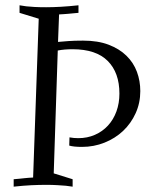

<svg xmlns="http://www.w3.org/2000/svg" viewBox="-20 -699 573 719"><path d="M291 -546.9Q346.7 -546.9 387 -531.5Q427.2 -516.1 453.6 -490.2Q480 -464.4 492.7 -430.2Q505.4 -396 505.4 -357.9Q505.4 -313.5 488 -275.1Q470.7 -236.8 440.9 -208.7Q411.1 -180.7 371.3 -164.8Q331.5 -148.9 287.1 -148.9Q255.9 -148.9 239.3 -153.8L240.2 -184.6Q256.3 -181.6 272.9 -181.6Q307.1 -181.6 335.4 -194.1Q363.8 -206.5 384.3 -228.8Q404.8 -251 416 -281.7Q427.2 -312.5 427.2 -348.6Q427.2 -426.8 383.5 -470.7Q339.8 -514.6 252 -514.6Q220.2 -514.6 196.3 -509.8L181.2 -49.8L252 -27.8V0Q241.2 -1.5 226.6 -3.4Q213.9 -4.4 195.3 -5.6Q176.8 -6.8 151.9 -6.8Q127 -6.8 97.2 -5.4Q67.4 -3.9 31.2 0V-27.8Q43.9 -28.8 53.5 -29.8Q63 -30.8 71.3 -31.7Q79.6 -32.7 87.4 -33.2Q95.2 -33.7 104 -34.2L125 -628.9L53.2 -650.9V-679.2Q64 -677.2 78.6 -675.3Q91.3 -673.8 109.6 -672.9Q127.9 -671.9 152.8 -671.9Q177.7 -671.9 207.8 -673.6Q237.8 -675.3 273.9 -679.2V-650.9Q261.2 -649.9 251.7 -648.9Q242.2 -647.9 233.9 -647.2Q225.6 -646.5 217.8 -646Q210 -645.5 201.2 -645L197.3 -542Q214.4 -543.5 236.1 -545.2Q257.8 -546.9 291 -546.9Z"/></svg>

Font: Simonetta
Style: Italic
Weight: 400
Italic angle: -2°
Designer: Gayaneh Bagdasaryan
Foundry: BrownFox
Version: Version 1.001